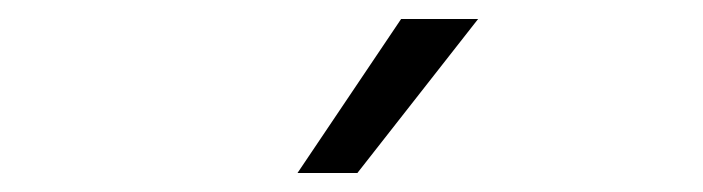

<svg xmlns="http://www.w3.org/2000/svg" viewBox="-20 -860 740 202"><path d="M293 -678 402 -840H483L356 -678Z"/></svg>

Font: Martian Mono SemiExpanded ExtraLight
Style: Regular
Weight: 250
Monospace: yes
Version: Version 0.930